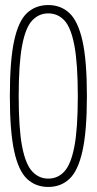

<svg xmlns="http://www.w3.org/2000/svg" viewBox="-20 -730 382 760"><path d="M19 -350Q19 -490 36 -568.5Q53 -647 87 -678.5Q121 -710 171 -710Q221 -710 255 -678Q289 -646 306.5 -568Q324 -490 324 -350Q324 -211 306.5 -132.5Q289 -54 255 -22Q221 10 171 10Q121 10 87 -22Q53 -54 36 -132.5Q19 -211 19 -350ZM54 -349Q54 -221 67.5 -150.5Q81 -80 107.5 -51.5Q134 -23 171 -23Q209 -23 235 -51.5Q261 -80 274.5 -150.5Q288 -221 288 -349Q288 -478 274.5 -549.5Q261 -621 235 -649Q209 -677 171 -677Q134 -677 107.5 -649Q81 -621 67.5 -549.5Q54 -478 54 -349Z"/></svg>

Font: Georama Condensed ExtraLight
Style: Regular
Weight: 200
Width: 3
Designer: Jean-Baptiste Levee
Foundry: Production Type
Version: Version 1.000